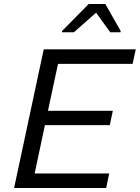

<svg xmlns="http://www.w3.org/2000/svg" viewBox="-20 -933 694 953"><path d="M50 0 197 -688H654L638 -616H268L218 -383H540L525 -312H203L152 -72H522L507 0ZM287 -773 288 -779 420 -913H503L579 -779L578 -773H527L457 -870L347 -773Z"/></svg>

Font: Saira
Style: Italic
Weight: 400
Italic angle: -12°
Designer: Hector Gatti with collaboration of the Omnibus-Type team
Foundry: Omnibus-Type
Version: Version 1.100; ttfautohint (v1.8.3)